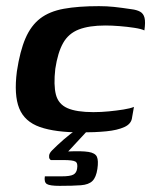

<svg xmlns="http://www.w3.org/2000/svg" viewBox="-20 -425 499 625"><path d="M244 6Q160 6 110 -11.5Q60 -29 42.5 -72.5Q25 -116 35 -193Q45 -259 63 -300.5Q81 -342 111 -365Q141 -388 188 -396.5Q235 -405 302 -405Q328 -405 351.5 -402.5Q375 -400 408 -395Q425 -393 436 -387Q447 -381 450.5 -367Q454 -353 450 -326Q440 -331 417 -334.5Q394 -338 369 -340Q344 -342 323 -342Q270 -342 236.5 -329Q203 -316 185.5 -285Q168 -254 160 -201Q154 -148 162 -117Q170 -86 199.5 -73Q229 -60 284 -60Q309 -60 334.5 -62.5Q360 -65 382 -68.5Q404 -72 416 -77L410 -43Q408 -22 385 -11.5Q362 -1 325.5 2.5Q289 6 244 6ZM174 180Q142 180 132.5 174Q123 168 126 149Q129 149 143 149Q157 149 181 149Q208 149 218.5 143.5Q229 138 231 124Q234 106 225.5 101Q217 96 187 96H146Q144 96 141.5 92Q139 88 140 80.5Q141 73 150 64Q157 57 166.5 48Q176 39 187.5 29Q199 19 210 10.5Q221 2 228 -1H266L202 68Q246 66 268 69.5Q290 73 295.5 85.5Q301 98 297 125Q293 152 281 164Q269 176 243.5 178Q218 180 174 180Z"/></svg>

Font: Genos SemiBold
Style: Italic
Weight: 600
Italic angle: -8°
Version: Version 1.010